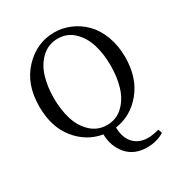

<svg xmlns="http://www.w3.org/2000/svg" viewBox="-222 -904 1215 1293"><g transform="rotate(-30 386.0 -258.0)"><path d="M188.5 -530.8Q166 -457 166 -367.2Q166 -277.3 188.5 -203.1Q210.9 -128.9 262.7 -80.1Q314.5 -31.2 387.7 -31.2Q460.9 -31.2 511.7 -80.1Q562.5 -128.9 585 -203.1Q607.4 -277.3 607.4 -367.2Q607.4 -457 585 -530.8Q562.5 -604.5 511.7 -653.3Q460.9 -702.1 387.7 -702.1Q314.5 -702.1 262.7 -653.3Q210.9 -604.5 188.5 -530.8ZM668.9 168 679.7 198.2Q623 234.4 545.9 234.4Q447.3 234.4 391.1 169.9Q335 105.5 333 10.7Q212.9 -9.8 132.8 -108.9Q52.7 -208 52.7 -367.2Q52.7 -540 152.3 -645Q252 -750 387.7 -750Q452.1 -750 511.7 -724.6Q571.3 -699.2 618.2 -651.9Q665 -604.5 692.9 -530.8Q720.7 -457 720.7 -367.2Q720.7 -208 636.7 -106Q552.7 -3.9 429.7 12.7Q430.7 92.8 472.2 137.2Q513.7 181.6 585 181.6Q616.2 181.6 668.9 168Z"/></g></svg>

Font: GenYoMin TW TTF Medium
Style: Regular
Weight: 500
Version: Version 1.300